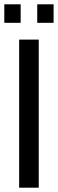

<svg xmlns="http://www.w3.org/2000/svg" viewBox="-47 -872 269 892"><path d="M42 0V-688H133V0ZM-27 -766V-852H49V-766ZM126 -766V-852H202V-766Z"/></svg>

Font: Saira Ultra Condensed SemiBold
Style: Regular
Weight: 600
Width: 1
Designer: Hector Gatti with collaboration of the Omnibus-Type team
Foundry: Omnibus-Type
Version: Version 1.001; ttfautohint (v1.8)